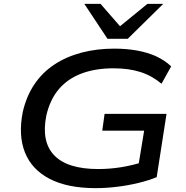

<svg xmlns="http://www.w3.org/2000/svg" viewBox="-20 -966 966 995"><path d="M476 9Q330 9 237.5 -39Q145 -87 109.5 -175.5Q74 -264 98 -386Q117 -468 158.5 -529.5Q200 -591 262.5 -632Q325 -673 403.5 -693.5Q482 -714 572 -714Q636 -714 691 -704Q746 -694 790.5 -673.5Q835 -653 867 -622L817 -532Q767 -574 707 -593Q647 -612 568 -612Q474 -612 402.5 -585Q331 -558 285 -504Q239 -450 220 -367Q193 -231 261.5 -160.5Q330 -90 489 -90Q549 -90 608 -99.5Q667 -109 722 -127L695 -94L727 -289H510L522 -376H843L792 -48Q751 -31 697.5 -18Q644 -5 586.5 2Q529 9 476 9ZM537 -765 417 -946H501L602 -830L744 -946H826L642 -765Z"/></svg>

Font: Nunito Sans 10pt Expanded SemiBold
Style: Italic
Weight: 600
Width: 7
Italic angle: -9°
Designer: Vernon Adams
Foundry: Vernon Adams
Version: Version 3.101;gftools[0.9.27]